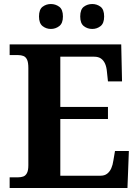

<svg xmlns="http://www.w3.org/2000/svg" viewBox="-20 -935 693 955"><path d="M28 0V-53H70Q84 -53 95.5 -57Q107 -61 114 -74Q121 -87 121 -113V-596Q121 -625 114.5 -638.5Q108 -652 96.5 -656.5Q85 -661 70 -661H28V-714H583L587 -530H517L512 -577Q510 -602 502.5 -618.5Q495 -635 482 -644Q469 -653 448 -653H280V-403H517V-343H280V-61H480Q500 -61 513 -71Q526 -81 533.5 -98Q541 -115 544 -137L552 -184H621L614 0ZM439 -791Q415 -791 397 -805Q379 -819 379 -853Q379 -888 397 -901.5Q415 -915 439 -915Q462 -915 480 -901.5Q498 -888 498 -853Q498 -819 480 -805Q462 -791 439 -791ZM233 -791Q210 -791 192 -805Q174 -819 174 -853Q174 -888 192 -901.5Q210 -915 233 -915Q256 -915 274.5 -901.5Q293 -888 293 -853Q293 -819 274.5 -805Q256 -791 233 -791Z"/></svg>

Font: Noto Serif Tamil
Style: Bold
Weight: 700
Designer: Indian Type Foundry, Tom Grace, and the Monotype Design Team
Foundry: Monotype Imaging Inc.
Version: Version 2.003